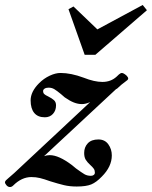

<svg xmlns="http://www.w3.org/2000/svg" viewBox="-63 -746 610 771"><path d="M448 -424Q422 -405 407 -390L403 -388L114 -119Q125 -123 137 -123Q173 -123 226 -83Q244 -68 243 -69Q265 -53 276 -46.5Q287 -40 302 -40Q309 -40 313.5 -43.5Q318 -47 318 -53Q318 -62 313.5 -68.5Q309 -75 299 -84Q287 -95 281 -105Q275 -115 275 -132Q275 -155 289.5 -170.5Q304 -186 332 -186Q358 -186 372 -166.5Q386 -147 386 -122Q386 -77 346 -37Q324 -14 303.5 -5.5Q283 3 245 3Q217 3 194 -2.5Q171 -8 139 -18Q114 -27 97.5 -31Q81 -35 63 -35Q24 -35 -10 -1Q-16 5 -23 5Q-31 5 -37 -2Q-43 -9 -43 -14Q-43 -18 -39 -22Q-35 -26 -29 -31Q-11 -46 -6 -51L299 -336Q281 -328 266 -328Q250 -328 233.5 -334.5Q217 -341 197 -355L182 -368Q165 -382 155 -388Q145 -394 132 -394Q122 -394 116 -390Q110 -386 110 -380Q110 -373 114.5 -368.5Q119 -364 130 -359Q146 -351 154 -343.5Q162 -336 162 -323Q162 -302 149.5 -288.5Q137 -275 117 -275Q89 -275 74.5 -292.5Q60 -310 60 -343Q60 -378 94 -412Q113 -431 136.5 -442Q160 -453 180 -453Q222 -453 273 -434Q316 -417 348 -417Q382 -417 405 -438Q408 -441 414.5 -447Q421 -453 427 -453Q431 -453 439 -447.5Q447 -442 450.5 -435.5Q454 -429 448 -424ZM212 -709 232 -720 328 -628 510 -726 527 -705 320 -526H277Z"/></svg>

Font: Ibarra Real Nova
Style: Bold Italic
Weight: 700
Italic angle: -22°
Designer: Jose Maria Ribagorda & Octavio Pardo
Foundry: Octavio Pardo
Version: Version 1.014